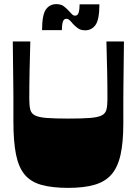

<svg xmlns="http://www.w3.org/2000/svg" viewBox="-20 -901 663 931"><path d="M311 10Q233 10 181 -4.5Q129 -19 99.5 -54.5Q70 -90 57.5 -152.5Q45 -215 45 -310Q45 -349 45 -376Q45 -403 45 -428.5Q45 -454 44.5 -487.5Q44 -521 43.5 -571.5Q43 -622 42 -700H127Q125 -630 123.5 -560.5Q122 -491 122 -421Q122 -388 127 -369Q132 -350 150.5 -341Q169 -332 207 -329Q245 -326 311 -326Q377 -326 415.5 -329Q454 -332 472.5 -341Q491 -350 496 -369Q501 -388 501 -421Q501 -491 499.5 -560.5Q498 -630 496 -700H581Q580 -621 579.5 -569.5Q579 -518 578.5 -484Q578 -450 578 -423.5Q578 -397 578 -369.5Q578 -342 578 -302Q578 -211 564.5 -150.5Q551 -90 520.5 -55Q490 -20 438.5 -5Q387 10 311 10ZM393 -754Q371 -754 357 -764.5Q343 -775 333 -786Q326 -795 318 -802.5Q310 -810 302 -810Q289 -810 284.5 -794.5Q280 -779 280 -755H184Q184 -829 202.5 -855Q221 -881 253 -881Q276 -881 289.5 -870.5Q303 -860 313 -849Q321 -840 328.5 -832.5Q336 -825 344 -825Q357 -825 361.5 -840.5Q366 -856 366 -880H462Q462 -807 443.5 -780.5Q425 -754 393 -754Z"/></svg>

Font: Ojuju ExtraBold
Style: Regular
Weight: 800
Designer: Chisaokwu Joboson, Mirko Velimirovic
Foundry: Udi Foundry
Version: Version 1.000